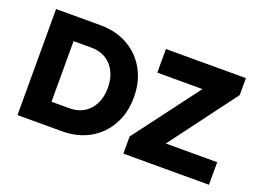

<svg xmlns="http://www.w3.org/2000/svg" viewBox="-103 -946 1616 1191"><g transform="rotate(20 705.0 -350.0)"><path d="M88 0V-700H381Q484 -700 562.5 -655.5Q641 -611 685 -532Q729 -453 729 -350Q729 -247 685 -168Q641 -89 563 -44.5Q485 0 381 0ZM376 -550H258V-150H376Q459 -150 508 -205Q557 -260 557 -350Q557 -440 507.5 -495Q458 -550 376 -550ZM787 0V-113L1111 -544H813V-700H1341V-588L1013 -149H1352V0Z"/></g></svg>

Font: Lexend
Style: Bold
Weight: 700
Designer: Bonnie Shaver-Troup, Thomas Jockin
Foundry: Lexend
Version: Version 1.007; ttfautohint (v1.8.3)